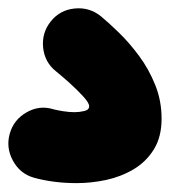

<svg xmlns="http://www.w3.org/2000/svg" viewBox="-20 -103 401 452"><path d="M99.6 -52.7Q121.1 -79.6 155.8 -83Q190.4 -86.4 217.3 -64.9Q236.3 -49.3 260.7 -25.4Q285.2 -1.5 307.9 29.3Q330.6 60.1 345.5 97.2Q360.4 134.3 360.4 176.3Q360.4 219.2 342.3 248.5Q324.2 277.8 294.7 295.4Q265.1 313 230 320.6Q194.8 328.1 160.6 328.1Q132.3 328.1 106.7 324.7Q81.1 321.3 60.1 315.4Q27.3 306.2 10.5 275.4Q-6.3 244.6 2.9 211.9Q12.2 178.7 42.7 161.4Q73.2 144 106 154.3Q112.8 156.2 127.9 158.7Q143.1 161.1 155.3 161.1Q166.5 161.1 178.2 158.4Q189.9 155.8 189.9 147Q189.9 139.2 175.3 123.3Q160.6 107.4 142.1 90.8Q123.5 74.2 111.8 64.9Q85 43.5 81.5 8.8Q78.1 -25.9 99.6 -52.7Z"/></svg>

Font: Mikhak-FD Black
Style: Regular
Weight: 900
Designer: Amin Abedi
Version: Version 3.2